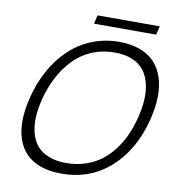

<svg xmlns="http://www.w3.org/2000/svg" viewBox="-100 -1040 1037 1139"><g transform="rotate(10 418.0 -471.0)"><path d="M737.8 -399.9Q752 -457 754.9 -507.8Q757.8 -558.6 746.8 -604Q735.8 -649.4 710.9 -682.1Q686 -714.8 641.1 -733.9Q596.2 -752.9 534.2 -752.9Q458.5 -752.9 394 -724.9Q329.6 -696.8 283.7 -647.2Q237.8 -597.7 205.8 -535.6Q173.8 -473.6 155.8 -399.9Q141.6 -342.3 139.4 -292Q137.2 -241.7 148.9 -198.2Q160.6 -154.8 186.5 -123.8Q212.4 -92.8 257.1 -75Q301.8 -57.1 362.8 -57.1Q424.3 -57.1 478 -75Q531.7 -92.8 572.5 -123.5Q613.3 -154.3 646.2 -198Q679.2 -241.7 701.4 -292Q723.6 -342.3 737.8 -399.9ZM811 -399.9Q763.7 -210.4 641.6 -100.3Q519.5 9.8 346.2 9.8Q275.4 9.8 221.4 -9Q167.5 -27.8 133.1 -63Q98.6 -98.1 81.3 -148.4Q64 -198.7 64.7 -262Q65.4 -325.2 84 -399.9Q106.9 -493.2 149.7 -570.1Q192.4 -647 251.2 -702.6Q310.1 -758.3 386.5 -789.1Q462.9 -819.8 549.8 -819.8Q620.6 -819.8 674.6 -800Q728.5 -780.3 762.7 -743.7Q796.9 -707 814.2 -655.3Q831.5 -603.5 830.6 -539.1Q829.6 -474.6 811 -399.9ZM770 -952.1 756.8 -899.9H382.8L395 -952.1Z"/></g></svg>

Font: Sinkin Sans 300 Light Italic
Style: Regular
Weight: 300
Italic angle: -112°
Designer: Keith Bates
Foundry: K-Type
Version: Sinkin Sans (version 1.0)  by Keith Bates   •   © 2014   www